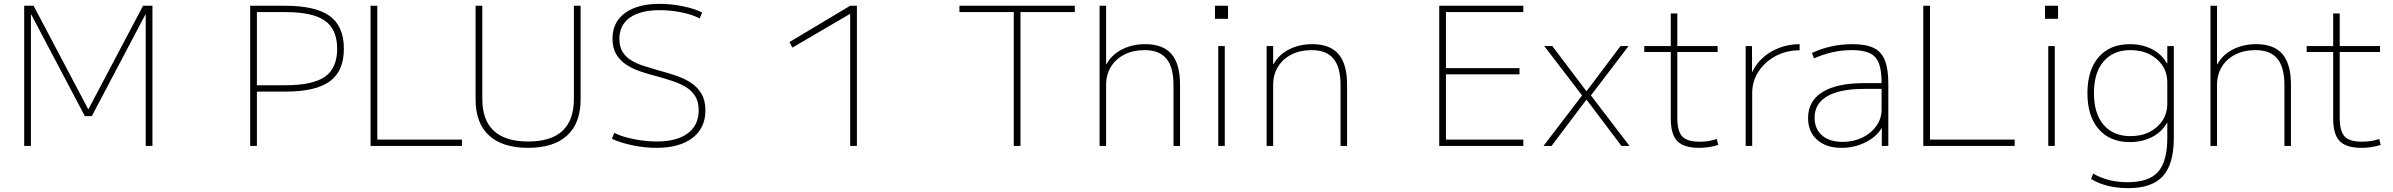

<svg xmlns="http://www.w3.org/2000/svg" viewBox="-20 -760 12466 1000"><path d="M106 0V-730H155L439 -192H441L725 -730H774V0H739V-684H737L458 -155H422L143 -684H141V0Z M1283 0V-730H1465Q1624 -730 1697.5 -676.5Q1771 -623 1771 -506Q1771 -390 1698 -336.5Q1625 -283 1468 -283H1300V-316H1466Q1609 -316 1672.5 -360.5Q1736 -405 1736 -506Q1736 -607 1672.5 -652Q1609 -697 1466 -697H1318V0Z M1910 0V-730H1945V-33H2386V0Z M2731 10Q2597 10 2527 -54.5Q2457 -119 2457 -242V-730H2492V-245Q2492 -134 2552 -78.5Q2612 -23 2731 -23Q2850 -23 2909.5 -78.5Q2969 -134 2969 -245V-730H3004V-242Q3004 -119 2934 -54.5Q2864 10 2731 10Z M3399 10Q3338 10 3275 -3Q3212 -16 3167 -37L3179 -68Q3207 -54 3244 -44Q3281 -34 3321.5 -28.5Q3362 -23 3400 -23Q3505 -23 3562 -65.5Q3619 -108 3619 -185Q3619 -230 3601 -259Q3583 -288 3552.5 -306.5Q3522 -325 3482.5 -338Q3443 -351 3400 -363Q3356 -374 3315 -388Q3274 -402 3241.5 -423.5Q3209 -445 3189.5 -477.5Q3170 -510 3170 -558Q3170 -645 3235.5 -692.5Q3301 -740 3416 -740Q3476 -740 3536.5 -727.5Q3597 -715 3637 -695L3624 -664Q3587 -684 3530 -695.5Q3473 -707 3416 -707Q3315 -707 3260.5 -668Q3206 -629 3206 -558Q3206 -517 3222.5 -490Q3239 -463 3268 -445.5Q3297 -428 3335 -416Q3373 -404 3415 -392Q3460 -380 3502.5 -365.5Q3545 -351 3579 -328.5Q3613 -306 3633.5 -271.5Q3654 -237 3654 -185Q3654 -93 3586.5 -41.5Q3519 10 3399 10Z M4408 0V-687H4406L4107 -512L4092 -541L4408 -730H4443V0Z M5260 0V-697H4977V-730H5578V-697H5295V0Z M5707 0V-730H5741V-426H5743Q5770 -475 5823.5 -502.5Q5877 -530 5945 -530Q6038 -530 6082 -478Q6126 -426 6126 -320V0H6092V-317Q6092 -410 6055 -454.5Q6018 -499 5941 -499Q5882 -499 5836.5 -476Q5791 -453 5766 -412Q5741 -371 5741 -318V0Z M6308 -662V-730H6376V-662ZM6325 0V-520H6359V0Z M6577 0V-520H6611V-426H6613Q6640 -475 6693.5 -502.5Q6747 -530 6815 -530Q6907 -530 6951.5 -478Q6996 -426 6996 -320V0H6962V-317Q6962 -410 6925 -454.5Q6888 -499 6811 -499Q6752 -499 6706.5 -476Q6661 -453 6636 -412Q6611 -371 6611 -318V0Z M7476 0V-730H7914V-697H7511V-405H7894V-373H7511V-33H7914V0Z M8019 0 8220 -263 8023 -520H8065L8242 -286H8244L8420 -520H8462L8266 -263L8467 0H8425L8244 -240H8242L8061 0Z M8829 10Q8750 10 8716 -25Q8682 -60 8682 -142V-489H8544V-520H8682V-690H8716V-520H8926V-489H8716V-146Q8716 -77 8741.5 -49.5Q8767 -22 8832 -22Q8857 -22 8879 -25.5Q8901 -29 8922 -36L8929 -5Q8903 3 8878.5 6.5Q8854 10 8829 10Z M9072 0V-520H9105V-386H9107Q9127 -429 9164 -461.5Q9201 -494 9250 -512Q9299 -530 9353 -530V-498Q9284 -498 9228 -468Q9172 -438 9139 -387.5Q9106 -337 9106 -275V0Z M9571 10Q9491 10 9444 -32Q9397 -74 9397 -145Q9397 -234 9472 -280.5Q9547 -327 9688 -327H9780Q9780 -393 9766 -430Q9752 -467 9718.5 -483Q9685 -499 9625 -499Q9574 -499 9524.5 -488Q9475 -477 9428 -456L9417 -484Q9466 -507 9519 -518.5Q9572 -530 9628 -530Q9698 -530 9738.5 -510.5Q9779 -491 9797 -446Q9815 -401 9815 -325V0H9781V-93H9780Q9753 -47 9695.5 -18.5Q9638 10 9571 10ZM9578 -21Q9634 -21 9680 -43.5Q9726 -66 9753 -104.5Q9780 -143 9780 -190V-297H9690Q9562 -297 9496.5 -258.5Q9431 -220 9431 -147Q9431 -89 9469.5 -55Q9508 -21 9578 -21Z M9997 0V-730H10032V-33H10473V0Z M10631 -662V-730H10699V-662ZM10648 0V-520H10682V0Z M11064 220Q11008 220 10959 208Q10910 196 10871 172L10882 144Q10919 166 10964.5 177.5Q11010 189 11062 189Q11172 189 11220 135Q11268 81 11268 -42V-120H11266Q11240 -73 11189 -46.5Q11138 -20 11073 -20Q10969 -20 10910.5 -87.5Q10852 -155 10852 -275Q10852 -395 10910.5 -462.5Q10969 -530 11073 -530Q11138 -530 11189 -503.5Q11240 -477 11266 -430H11268V-520H11302V-42Q11302 95 11245 157.5Q11188 220 11064 220ZM11076 -51Q11133 -51 11176 -73Q11219 -95 11243.5 -133Q11268 -171 11268 -220V-330Q11268 -380 11243.5 -417.5Q11219 -455 11176 -477Q11133 -499 11076 -499Q10987 -499 10936.5 -440.5Q10886 -382 10886 -275Q10886 -168 10936.5 -109.5Q10987 -51 11076 -51Z M11493 0V-730H11527V-426H11529Q11556 -475 11609.5 -502.5Q11663 -530 11731 -530Q11824 -530 11868 -478Q11912 -426 11912 -320V0H11878V-317Q11878 -410 11841 -454.5Q11804 -499 11727 -499Q11668 -499 11622.5 -476Q11577 -453 11552 -412Q11527 -371 11527 -318V0Z M12279 10Q12200 10 12166 -25Q12132 -60 12132 -142V-489H11994V-520H12132V-690H12166V-520H12376V-489H12166V-146Q12166 -77 12191.5 -49.5Q12217 -22 12282 -22Q12307 -22 12329 -25.5Q12351 -29 12372 -36L12379 -5Q12353 3 12328.5 6.5Q12304 10 12279 10Z"/></svg>

Font: M PLUS 1 Thin ExtraLight
Style: Regular
Weight: 250
Version: Version 1.001